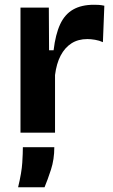

<svg xmlns="http://www.w3.org/2000/svg" viewBox="-20 -557 474 806"><path d="M66 0V-254V-525H185L186 -346H205Q213 -413 232.5 -455Q252 -497 287 -517Q322 -537 374 -537Q383 -537 393.5 -536.5Q404 -536 418 -533L412 -380Q397 -387 379 -390Q361 -393 347 -393Q308 -393 280 -375Q252 -357 234.5 -323.5Q217 -290 211 -242V0ZM56 229Q71 167 73.5 126Q76 85 76 61H208Q208 112 194 155Q180 198 167 229Z"/></svg>

Font: Bricolage Grotesque 96pt ExtraBold
Style: Bold
Weight: 700
Version: Version 1.001;gftools[0.9.33.dev8+g029e19f]